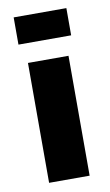

<svg xmlns="http://www.w3.org/2000/svg" viewBox="-71 -614 373 653"><g transform="rotate(-10 115.0 -287.5)"><path d="M45 0V-414H185V0ZM24 -481V-575H206V-481Z"/></g></svg>

Font: Darker Grotesque Light Black
Style: Regular
Weight: 900
Version: Version 1.000;gftools[0.9.28]